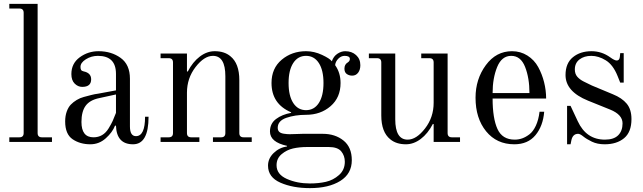

<svg xmlns="http://www.w3.org/2000/svg" viewBox="-20 -732 3318 990"><path d="M28 0V-24H80Q102 -24 102 -46V-666Q102 -688 80 -688H28V-712H174V-46Q174 -24 196 -24H248V0Z M578 -245 491 -226Q443 -216 421.5 -186.5Q400 -157 400 -103Q400 -24 462 -24Q487 -24 506.5 -35.5Q526 -47 540 -70Q554 -93 561 -108.5Q568 -124 578 -150ZM316 -106Q316 -134 324 -156.5Q332 -179 345 -192.5Q358 -206 375.5 -216.5Q393 -227 412 -232L450 -242Q469 -247 486 -249L578 -266V-351Q578 -444 485 -444Q451 -444 423 -426.5Q395 -409 395 -387Q395 -377 398 -372Q401 -366 411 -364Q450 -356 450 -323Q450 -284 404 -284Q382 -284 365 -301Q348 -318 348 -350Q348 -405 391 -436.5Q434 -468 488 -468Q554 -468 602 -433.5Q650 -399 650 -326V-80Q650 -30 681 -30Q728 -30 728 -130H746Q746 12 666 12Q581 12 578 -84H573Q560 -50 525.5 -19Q491 12 446 12Q393 12 354.5 -14Q316 -40 316 -106Z M808 0V-24H850Q872 -24 872 -46V-410Q872 -432 850 -432H808V-456H944V-364L948 -363Q974 -413 1010.5 -440.5Q1047 -468 1087 -468Q1137 -468 1168 -442Q1214 -405 1214 -319V-46Q1214 -24 1236 -24H1278V0H1078V-24H1120Q1142 -24 1142 -46V-339Q1142 -444 1078 -444Q1033 -444 988.5 -386.5Q944 -329 944 -254V-46Q944 -24 966 -24H1008V0Z M1380 -304Q1380 -380 1432.5 -424Q1485 -468 1558 -468Q1600 -468 1640.5 -449Q1681 -430 1691 -416Q1700 -442 1720 -455Q1740 -468 1760 -468Q1794 -468 1816 -448Q1838 -428 1838 -396Q1838 -372 1826.5 -357Q1815 -342 1796 -342Q1780 -342 1768 -350.5Q1756 -359 1756 -378Q1756 -400 1773 -410Q1784 -417 1784 -428Q1784 -444 1757 -444Q1739 -444 1724.5 -429.5Q1710 -415 1708 -396Q1736 -357 1736 -304Q1736 -229 1684.5 -184.5Q1633 -140 1558 -140Q1501 -140 1456.5 -124.5Q1412 -109 1412 -73Q1412 -60 1419.5 -52.5Q1427 -45 1443.5 -42.5Q1460 -40 1473 -40Q1486 -40 1509 -41Q1532 -42 1541 -42H1644Q1708 -42 1751 -7.5Q1794 27 1794 94Q1794 164 1734.5 201Q1675 238 1578 238Q1490 238 1426 210Q1362 182 1362 122Q1362 85 1391 57Q1420 29 1460 23V20Q1372 1 1372 -54Q1372 -95 1403.5 -118.5Q1435 -142 1481 -150V-153Q1380 -196 1380 -304ZM1558 -444Q1516 -444 1492 -407Q1468 -370 1468 -304Q1468 -238 1492 -201Q1516 -164 1558 -164Q1600 -164 1624 -201Q1648 -238 1648 -304Q1648 -370 1624 -407Q1600 -444 1558 -444ZM1578 214Q1623 214 1660.5 205.5Q1698 197 1728 170.5Q1758 144 1758 102Q1758 71 1739.5 48.5Q1721 26 1675 26H1564Q1524 26 1491 33.5Q1458 41 1432 63Q1406 85 1406 120Q1406 167 1459 190.5Q1512 214 1578 214Z M2073 12Q2023 12 1992 -14Q1946 -51 1946 -137V-410Q1946 -432 1924 -432H1882V-456H2018V-117Q2018 -12 2082 -12Q2127 -12 2171.5 -69.5Q2216 -127 2216 -202V-410Q2216 -432 2194 -432H2152V-456H2288V-46Q2288 -24 2310 -24H2352V0H2216V-92L2212 -93Q2186 -43 2149.5 -15.5Q2113 12 2073 12Z M2520 -252H2710Q2710 -330 2687.5 -387Q2665 -444 2616 -444Q2567 -444 2543.5 -386.5Q2520 -329 2520 -252ZM2632 12Q2541 12 2486.5 -55Q2432 -122 2432 -228Q2432 -324 2485 -396Q2538 -468 2620 -468Q2664 -468 2699.5 -445.5Q2735 -423 2755 -386.5Q2775 -350 2785.5 -308Q2796 -266 2796 -224H2520Q2520 -122 2545 -67Q2570 -12 2634 -12Q2654 -12 2672.5 -18.5Q2691 -25 2710 -39.5Q2729 -54 2743 -84Q2757 -114 2762 -156H2786Q2780 -82 2741 -35Q2702 12 2632 12Z M2896 -345Q2896 -406 2934 -437Q2972 -468 3030 -468Q3083 -468 3127 -436Q3149 -420 3160 -420Q3174 -420 3176 -438L3178 -458H3196V-306H3178L3164 -341Q3141 -398 3103.5 -421Q3066 -444 3029 -444Q2992 -444 2968 -425.5Q2944 -407 2944 -374Q2944 -351 2956.5 -336.5Q2969 -322 2990 -311.5Q3011 -301 3032 -291L3140 -246Q3187 -227 3211.5 -197.5Q3236 -168 3236 -118Q3236 -51 3198 -19.5Q3160 12 3098 12Q3060 12 3032 -1.5Q3004 -15 2987.5 -28.5Q2971 -42 2961 -42Q2933 -42 2926 -8L2922 12H2904V-186H2922L2959 -107Q3003 -12 3099 -12Q3145 -12 3167.5 -34.5Q3190 -57 3190 -96Q3190 -141 3126 -167L3012 -213Q2896 -260 2896 -345Z"/></svg>

Font: Old Standard TT
Style: Regular
Weight: 400
Designer: Alexey Kryukov <alexios@thessalonica.org.ru>
Version: Version 1.0